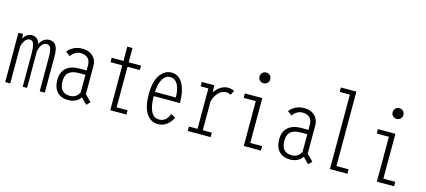

<svg xmlns="http://www.w3.org/2000/svg" viewBox="-60 -1335 4171 1881"><g transform="rotate(15 2025.0 -394.5)"><path d="M25 0V-500H72.5L74.5 -453Q106 -511 162 -511Q223.5 -511 241 -442.5Q273.5 -511 339.5 -511Q426.5 -511 426.5 -375.5V0H375V-338.5Q375 -389 369.5 -416.2Q364 -443.5 352.2 -454.2Q340.5 -465 319 -465Q292 -465 272.2 -435.8Q252.5 -406.5 246.5 -369V0H202.5V-338.5Q202.5 -388 196.2 -416Q190 -444 178.8 -454.5Q167.5 -465 148.5 -465Q122.5 -465 102.2 -436Q82 -407 76 -373.5V0Z M849 9.5 790 -50Q749.5 11 661 11Q595 11 553.8 -31.2Q512.5 -73.5 512.5 -154Q512.5 -234 560.8 -275.2Q609 -316.5 696 -316.5H766V-366.5Q766 -417.5 739 -441.5Q712 -465.5 668 -465.5Q636.5 -465.5 610 -448.8Q583.5 -432 569 -409.5L525 -442Q544.5 -471.5 583.8 -491.8Q623 -512 673.5 -512Q711.5 -512 743.8 -497.8Q776 -483.5 797.5 -452.2Q819 -421 819 -377.5V-90L883.5 -24.5ZM672 -33.5Q707 -33.5 731.5 -51.2Q756 -69 766 -96V-272H698Q633 -272 599 -244.2Q565 -216.5 565 -153Q565 -33.5 672 -33.5Z M1143.5 -43.5H1254.5V0H1090.5V-455H971V-500H1090.5V-645H1143.5V-500H1268.5V-455H1143.5Z M1722.5 -95Q1717.5 -80.5 1707 -64.5Q1696.5 -48.5 1679 -30.5Q1661.5 -12.5 1634 -0.8Q1606.5 11 1574.5 11Q1501.5 11 1457.8 -55.2Q1414 -121.5 1414 -251Q1414 -379 1460.8 -445.5Q1507.5 -512 1577 -512Q1616 -512 1646.2 -491.2Q1676.5 -470.5 1695 -433.5Q1713.5 -396.5 1722.8 -348.8Q1732 -301 1732 -244H1466Q1467.5 -35.5 1574.5 -35.5Q1598.5 -35.5 1617.5 -44.2Q1636.5 -53 1648 -67.2Q1659.5 -81.5 1666 -93.8Q1672.5 -106 1676 -119ZM1575.5 -466Q1530 -466 1501 -421Q1472 -376 1467 -286.5H1678.5Q1678.5 -320 1673.2 -350Q1668 -380 1656.5 -407Q1645 -434 1624.2 -450Q1603.5 -466 1575.5 -466Z M2017 -45H2109V0H1876.5V-45H1963.5V-455H1885V-500H2011L2015.5 -428.5Q2039 -467 2075 -489.5Q2111 -512 2152.5 -512Q2171.5 -512 2188.8 -506.2Q2206 -500.5 2213.5 -494.5L2188.5 -450Q2174.5 -464 2142.5 -464Q2098.5 -464 2064.5 -428Q2030.5 -392 2017 -335.5Z M2472 -643.5Q2449 -643.5 2433.2 -659.2Q2417.5 -675 2417.5 -698Q2417.5 -721 2433.2 -736.8Q2449 -752.5 2472 -752.5Q2494.5 -752.5 2510.5 -736.8Q2526.5 -721 2526.5 -698Q2526.5 -675 2510.5 -659.2Q2494.5 -643.5 2472 -643.5ZM2498.5 -45H2619V0H2444.5V-455H2321.5V-500H2498.5Z M3099 9.5 3040 -50Q2999.5 11 2911 11Q2845 11 2803.8 -31.2Q2762.5 -73.5 2762.5 -154Q2762.5 -234 2810.8 -275.2Q2859 -316.5 2946 -316.5H3016V-366.5Q3016 -417.5 2989 -441.5Q2962 -465.5 2918 -465.5Q2886.5 -465.5 2860 -448.8Q2833.5 -432 2819 -409.5L2775 -442Q2794.5 -471.5 2833.8 -491.8Q2873 -512 2923.5 -512Q2961.5 -512 2993.8 -497.8Q3026 -483.5 3047.5 -452.2Q3069 -421 3069 -377.5V-90L3133.5 -24.5ZM2922 -33.5Q2957 -33.5 2981.5 -51.2Q3006 -69 3016 -96V-272H2948Q2883 -272 2849 -244.2Q2815 -216.5 2815 -153Q2815 -33.5 2922 -33.5Z M3372.5 -45H3495.5V0H3318.5V-755H3215.5V-800H3372.5Z M3822 -643.5Q3799 -643.5 3783.2 -659.2Q3767.5 -675 3767.5 -698Q3767.5 -721 3783.2 -736.8Q3799 -752.5 3822 -752.5Q3844.5 -752.5 3860.5 -736.8Q3876.5 -721 3876.5 -698Q3876.5 -675 3860.5 -659.2Q3844.5 -643.5 3822 -643.5ZM3848.5 -45H3969V0H3794.5V-455H3671.5V-500H3848.5Z"/></g></svg>

Font: League Mono Condensed UltraLight
Style: Regular
Weight: 200
Width: 1
Designer: Tyler Finck
Foundry: The League of Moveable Type / Tyler Finck
Version: Version 2.210